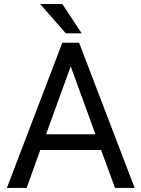

<svg xmlns="http://www.w3.org/2000/svg" viewBox="-20 -920 692 940"><path d="M475.1 -185.5H177.2L110.4 0H13.7L285.2 -710.9H367.2L639.2 0H543ZM205.6 -262.7H447.3L326.2 -595.2ZM379.9 -756.8H302.2L176.3 -900.4H285.2Z"/></svg>

Font: RobotoDraft
Style: Regular
Weight: 400
Designer: Google
Foundry: Google
Version: Version 2.000988-w1; 2014